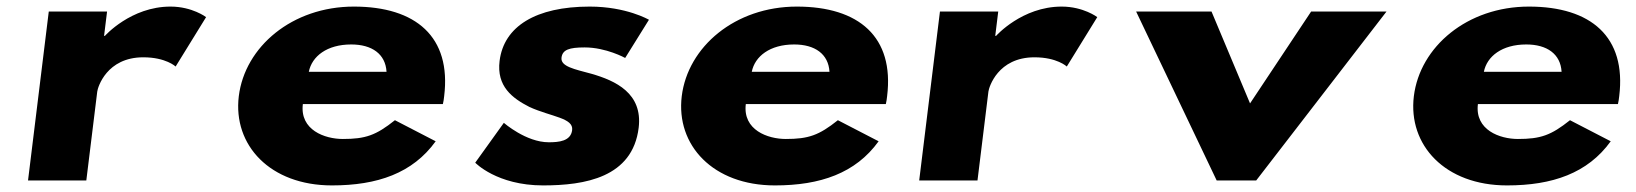

<svg xmlns="http://www.w3.org/2000/svg" viewBox="-20 -548 4969 583"><path d="M65.1 0H242.1L275.3 -270C276.9 -283 303.8 -374 415.1 -374C483.8 -374 513.3 -346 513.3 -346L605.8 -496C605.8 -496 563.7 -528 497.7 -528C377.2 -528 298.5 -439 298.5 -439H296L305.1 -513H128.1Z M1324.8 -232C1326.5 -238 1327.9 -249 1328.7 -256C1350.8 -436 1243.1 -528 1054.6 -528C867 -528 723.6 -406 705.1 -256C686.9 -107 800.3 15 987.9 15C1125.8 15 1233 -22 1302.9 -119L1179.2 -183C1121.5 -137 1089.9 -126 1020.9 -126C966.5 -126 889.9 -153 899.6 -232ZM917.7 -330C927.1 -377 972.7 -413 1046.5 -413C1109.4 -413 1150.6 -384 1153.7 -330Z M1770.6 -528C1607.3 -528 1509.9 -468 1497 -363C1487.5 -286 1535.1 -250 1588 -223C1654.5 -193 1721.9 -190 1717.3 -153C1713.1 -119 1676.5 -116 1646.2 -116C1577.3 -116 1509.9 -175 1509.9 -175L1423 -54C1423 -54 1488.6 15 1628.9 15C1756 15 1900.7 -9 1919.3 -160C1932.1 -265 1848.8 -303 1775.8 -324C1724.3 -338 1681.7 -346 1685 -373C1688 -397 1708.2 -404 1755.4 -404C1820.7 -404 1878.3 -372 1878.3 -372L1950.5 -488C1950.5 -488 1882.4 -528 1770.6 -528Z M2669.8 -232C2671.5 -238 2672.9 -249 2673.7 -256C2695.8 -436 2588.1 -528 2399.6 -528C2212 -528 2068.6 -406 2050.1 -256C2031.9 -107 2145.3 15 2332.9 15C2470.8 15 2578 -22 2647.9 -119L2524.2 -183C2466.5 -137 2434.9 -126 2365.9 -126C2311.5 -126 2234.9 -153 2244.6 -232ZM2262.7 -330C2272.1 -377 2317.7 -413 2391.5 -413C2454.4 -413 2495.6 -384 2498.7 -330Z M2771.1 0H2948.1L2981.3 -270C2982.9 -283 3009.8 -374 3121.1 -374C3189.8 -374 3219.3 -346 3219.3 -346L3311.8 -496C3311.8 -496 3269.7 -528 3203.7 -528C3083.2 -528 3004.5 -439 3004.5 -439H3002L3011.1 -513H2834.1Z M3658.7 -513H3429.8L3674.4 0H3794.4L4190.1 -513H3961.2L3775.7 -234Z M4892.8 -232C4894.5 -238 4895.9 -249 4896.7 -256C4918.8 -436 4811.1 -528 4622.6 -528C4435 -528 4291.6 -406 4273.1 -256C4254.9 -107 4368.3 15 4555.9 15C4693.8 15 4801 -22 4870.9 -119L4747.2 -183C4689.5 -137 4657.9 -126 4588.9 -126C4534.5 -126 4457.9 -153 4467.6 -232ZM4485.7 -330C4495.1 -377 4540.7 -413 4614.5 -413C4677.4 -413 4718.6 -384 4721.7 -330Z"/></svg>

Font: Hussar
Style: BdSuprExtOblOne
Weight: 700
Foundry: Cannot Into Space Fonts
Version: Version 2.00